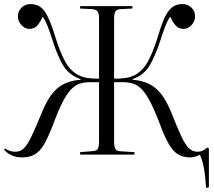

<svg xmlns="http://www.w3.org/2000/svg" viewBox="-22 -760 1054 944"><path d="M991 164Q984 42 960 1Q952 6 939 10Q926 14 913 14Q879 14 854.5 -0.5Q830 -15 808.5 -51Q787 -87 763 -153Q737 -221 715.5 -261.5Q694 -302 673.5 -322.5Q653 -343 630.5 -349.5Q608 -356 581 -356H539V-64Q539 -38 545.5 -27.5Q552 -17 573 -16L639 -12V0H372V-12L434 -17Q452 -18 458.5 -28Q465 -38 465 -65V-356H422Q395 -356 372.5 -349.5Q350 -343 329.5 -322.5Q309 -302 287.5 -261.5Q266 -221 241 -153Q216 -87 195 -51Q174 -15 148.5 -0.5Q123 14 85 14Q34 14 -2 -23L4 -30Q24 -14 55 -14Q78 -14 95.5 -31Q113 -48 133 -90Q153 -132 183 -205Q217 -289 259.5 -325.5Q302 -362 374 -368V-371Q315 -392 287.5 -440Q260 -488 239 -554Q223 -604 211.5 -633Q200 -662 188 -678Q177 -653 162.5 -635.5Q148 -618 122 -618Q101 -618 83.5 -636.5Q66 -655 66 -680Q66 -706 84.5 -723Q103 -740 128 -740Q172 -740 197 -705Q222 -670 249 -582Q273 -503 299 -456.5Q325 -410 365 -390Q385 -380 408.5 -376.5Q432 -373 465 -373V-667Q465 -693 458.5 -703Q452 -713 432 -715L372 -718V-730H629V-718L568 -715Q550 -713 544.5 -702.5Q539 -692 539 -665V-373Q571 -373 594.5 -376.5Q618 -380 639 -390Q678 -410 703 -453.5Q728 -497 755 -582Q772 -641 788.5 -675.5Q805 -710 825.5 -725Q846 -740 875 -740Q901 -740 919 -723Q937 -706 937 -680Q937 -655 919.5 -636.5Q902 -618 881 -618Q856 -618 841 -635.5Q826 -653 815 -678Q803 -662 791.5 -633Q780 -604 764 -554Q743 -490 715.5 -441Q688 -392 630 -371V-368Q701 -362 744 -325.5Q787 -289 821 -205Q850 -131 869.5 -89.5Q889 -48 907 -31Q925 -14 949 -14Q976 -14 997 -35L1005 -30V161Z"/></svg>

Font: Literata 72pt Light
Style: Regular
Weight: 300
Designer: Latin by Veronika Burian and Jose Scaglione. Greek by Irene Vlachou. Cyrillic by Vera Evstafieva.
Foundry: TypeTogether
Version: Version 3.002